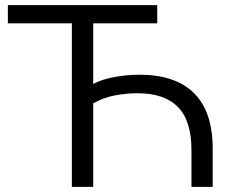

<svg xmlns="http://www.w3.org/2000/svg" viewBox="-20 -725 903 745"><path d="M258.8 0V-634.5H10.5V-705H590.1V-634.5H341.7V-399.2Q374.4 -416.9 423.2 -426Q472 -435.1 521.3 -435.1Q660.6 -435.1 733 -363.4Q805.3 -291.8 805.3 -148V0H722.9V-142Q722.9 -256.8 670.3 -310Q617.7 -363.2 513.8 -363.2Q468.3 -363.2 424.6 -354.6Q381 -346 341.7 -324.2V0Z"/></svg>

Font: Mulish ExtraLight
Style: Regular
Weight: 200
Designer: Vernon Adams
Foundry: Vernon Adams
Version: Version 3.603